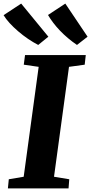

<svg xmlns="http://www.w3.org/2000/svg" viewBox="-53 -1050 508 1070"><path d="M-9 0 -4 -51 79 -65 162.5 -677.5 79.5 -689.5 86.5 -743H425L419 -689.5L331.5 -677.5L248 -65L333 -51L329 0ZM435 -845.5 376 -799.5Q349.5 -817.5 325.5 -837.8Q301.5 -858 281 -879.5Q260.5 -901 243.8 -923Q227 -945 214.5 -966.5L311 -1030ZM216.5 -845.5 160 -799.5Q132 -814 103.2 -833.5Q74.5 -853 48 -875.8Q21.5 -898.5 0.5 -921.5Q-20.5 -944.5 -33 -965.5L65 -1030Z"/></svg>

Font: Merriweather Light 18pt Black
Style: Italic
Weight: 900
Italic angle: -7.8°
Version: Version 2.101